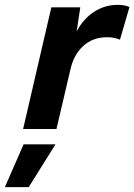

<svg xmlns="http://www.w3.org/2000/svg" viewBox="-89 -530 552 789"><path d="M6 0 122 -500H241L226 -401Q253 -452 297 -481Q341 -510 395 -510Q411 -510 423 -507.5Q435 -505 443 -501L404 -367Q394 -371 382 -374Q370 -377 351 -377Q293 -377 253.5 -341.5Q214 -306 200 -243L143 0ZM139 63 29 239H-69L8 63Z"/></svg>

Font: Prodigy Sans SemiBold
Style: Italic
Weight: 600
Italic angle: -13°
Designer: Wei Huang
Foundry: Wei Huang
Version: Version 1.003; ttfautohint (v1.8.3)